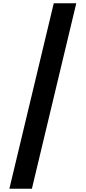

<svg xmlns="http://www.w3.org/2000/svg" viewBox="-20 -967 526 1168"><path d="M307 -947 37 181H174L444 -947Z"/></svg>

Font: Malmofest SemiBold
Style: Regular
Weight: 600
Designer: Jonny Pinhorn (Poppins), Kolossal
Version: Version 1.004;Glyphs 3.1.2 (3151)